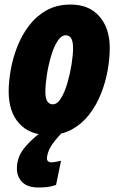

<svg xmlns="http://www.w3.org/2000/svg" viewBox="-20 -583 519 843"><path d="M192.9 9.8Q110.4 9.8 64.2 -41Q18.1 -91.8 18.1 -181.2Q18.1 -224.6 27.1 -276.1Q36.1 -327.6 55.9 -378.2Q75.7 -428.7 107.4 -470.5Q139.2 -512.2 184.3 -537.6Q229.5 -563 290 -563Q371.1 -563 416.5 -511Q461.9 -459 461.9 -372.1Q461.9 -325.2 452.4 -272.7Q442.9 -220.2 422.9 -170.2Q402.8 -120.1 371.1 -79.3Q339.4 -38.6 295.2 -14.4Q251 9.8 192.9 9.8ZM211.9 -125Q231.4 -125 247.8 -151.6Q264.2 -178.2 275.9 -218.5Q287.6 -258.8 294.2 -300.5Q300.8 -342.3 300.8 -372.1Q300.8 -428.2 269 -428.2Q248.5 -428.2 231.9 -401.6Q215.3 -375 203.6 -334.7Q191.9 -294.4 185.5 -252.4Q179.2 -210.4 179.2 -180.2Q179.2 -125 211.9 -125ZM148.9 240.2Q101.1 240.2 77.6 216.6Q54.2 192.9 54.2 157.2Q54.2 107.4 85.4 68.6Q116.7 29.8 157.2 0H252Q216.8 36.6 202.1 62.3Q187.5 87.9 186 111.8Q186 121.1 191.7 125.5Q197.3 129.9 204.1 129.9Q211.4 129.9 223.4 127.9Q235.4 126 248 123L226.1 229Q206.1 236.3 186.8 238.3Q167.5 240.2 148.9 240.2Z"/></svg>

Font: Open Sans Condensed ExtraBold
Style: Italic
Weight: 800
Width: 3
Italic angle: -12°
Designer: Monotype Design Team
Foundry: Monotype Imaging Inc.
Version: Version 3.003; ttfautohint (v1.8.4)